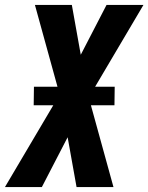

<svg xmlns="http://www.w3.org/2000/svg" viewBox="-45 -755 599 775"><path d="M-25 0 170 -330H91L92 -405H187L96 -735H245L281 -534L385 -735H534L339 -405H418L417 -330H322L413 0H264L228 -201L124 0Z"/></svg>

Font: Iosevka SS18 Heavy
Style: Italic
Weight: 900
Italic angle: -9°
Monospace: yes
Designer: Belleve Invis
Foundry: Belleve Invis
Version: Version 25.1.1; ttfautohint (v1.8.4)